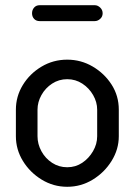

<svg xmlns="http://www.w3.org/2000/svg" viewBox="-20 -709 517 737"><path d="M238 8Q185 8 140 -19.5Q95 -47 68 -91Q41 -135 41 -186V-288Q41 -339 67.5 -382.5Q94 -426 139 -453Q184 -480 238 -480Q291 -480 336 -453.5Q381 -427 408.5 -384Q436 -341 436 -288V-186Q436 -136 408.5 -91.5Q381 -47 336 -19.5Q291 8 238 8ZM238 -67Q270 -67 295.5 -84Q321 -101 337 -128.5Q353 -156 353 -186V-288Q353 -317 337.5 -344Q322 -371 296 -388Q270 -405 238 -405Q206 -405 180 -388Q154 -371 139 -344Q124 -317 124 -288V-186Q124 -156 139 -128.5Q154 -101 180 -84Q206 -67 238 -67ZM132 -628Q119 -628 111 -636.5Q103 -645 103 -658Q103 -671 111 -680Q119 -689 132 -689H344Q355 -689 364.5 -680Q374 -671 374 -658Q374 -645 364.5 -636.5Q355 -628 344 -628Z"/></svg>

Font: Dosis Medium
Style: Regular
Weight: 500
Designer: EdgarTolentino, PabloImpallari, IginoMarini
Foundry: EdgarTolentino, PabloImpallari, IginoMarini
Version: Version 3.001; ttfautohint (v1.8.2)